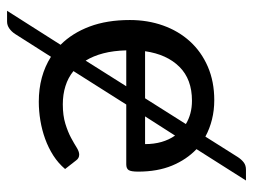

<svg xmlns="http://www.w3.org/2000/svg" viewBox="-106 -508 709 538"><g transform="rotate(90 249.0 -239.5)"><path d="M106 -54.2Q73.2 -86.9 54.9 -135.5Q36.6 -184.1 36.6 -248.5Q36.6 -298.3 52 -341.6Q67.4 -384.8 96.4 -416.7Q125.5 -448.7 167.2 -466.8Q209 -484.9 261.2 -484.9Q289.6 -484.9 315.2 -478.5Q340.8 -472.2 363.3 -460L420.9 -551.3Q427.7 -561.5 435.8 -567.6Q443.8 -573.7 456.1 -573.7H486.3L398.4 -435.1Q427.7 -407.2 444.6 -366.5Q461.4 -325.7 461.4 -271.5Q461.4 -251.5 457 -244.9Q452.6 -238.3 440.9 -238.3H273.4L179.7 -90.3Q198.2 -75.2 221.7 -67.9Q245.1 -60.5 272.9 -60.5Q304.2 -60.5 327.1 -67.6Q350.1 -74.7 366.5 -83.5Q382.8 -92.3 394 -99.4Q405.3 -106.4 413.6 -106.4Q418.9 -106.4 422.9 -104.2Q426.8 -102.1 429.7 -98.1L454.1 -66.9Q438 -47.9 416.3 -33.9Q394.5 -20 369.6 -11Q344.7 -2 318.1 2.4Q291.5 6.8 265.6 6.8Q193.4 6.8 139.6 -27.3L75.7 73.2Q69.3 83 60.3 89.4Q51.3 95.7 41 95.7H10.7ZM262.7 -422.4Q202.6 -422.4 167.7 -387.2Q132.8 -352.1 124 -291H255.9L328.1 -405.3Q314.5 -413.6 298.1 -418Q281.7 -422.4 262.7 -422.4ZM121.6 -238.3Q122.6 -202.1 129.9 -174.1Q137.2 -146 150.4 -124.5L222.2 -238.3ZM384.3 -291Q384.3 -340.8 360.4 -375L306.6 -291Z"/></g></svg>

Font: Carlito
Style: Regular
Weight: 400
Designer: Lukasz Dziedzic
Foundry: tyPoland Lukasz Dziedzic
Version: Version 1.103; Beta1; all basic design good, some composites